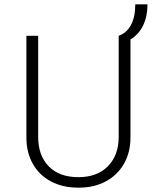

<svg xmlns="http://www.w3.org/2000/svg" viewBox="-20 -850 719 880"><path d="M578 -669V-220Q578 -152 548.5 -100Q519 -48 465.5 -19Q412 10 343 10H337Q267 10 213.5 -18.5Q160 -47 130.5 -99Q101 -151 101 -220V-686H155V-222Q155 -137 203.5 -87.5Q252 -38 339 -38Q426 -38 475 -88.5Q524 -139 524 -222V-686Q561 -699 580.5 -736Q600 -773 600 -830H656Q656 -776 636.5 -734.5Q617 -693 578 -669Z"/></svg>

Font: Chivo Thin
Style: Regular
Weight: 100
Designer: Hector Gatti
Foundry: Omnibus-Type
Version: Version 1.007